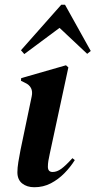

<svg xmlns="http://www.w3.org/2000/svg" viewBox="-20 -771 401 806"><path d="M124 15Q93 15 73 -1Q53 -17 53 -48Q53 -66 57 -91Q61 -116 66 -141L113 -366Q122 -407 84 -424L68 -432L69 -443L257 -497L267 -488L189 -126Q185 -108 183 -95.5Q181 -83 181 -71Q181 -49 201 -49Q219 -49 237.5 -62.5Q256 -76 284 -107L294 -99Q276 -70 250.5 -44Q225 -18 193.5 -1.5Q162 15 124 15ZM346 -545 230 -654 82 -544 68 -560 237 -751H253L361 -557Z"/></svg>

Font: DeepMind Serif Display
Style: Italic
Weight: 400
Italic angle: -12°
Designer: Frank Grießhammer / Modifications: Colophon Foundry
Foundry: Colophon Foundry
Version: Version 5.003; ttfautohint (v1.8.2)